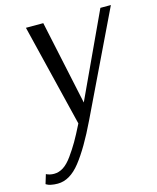

<svg xmlns="http://www.w3.org/2000/svg" viewBox="-131 -579 752 919"><g transform="rotate(-15 245.0 -120.0)"><path d="M-3 201Q14 210 36 210Q60 210 82 196Q104 182 126.5 150.5Q149 119 166.5 89Q184 59 210 7L86 -500H172L261 -83L455 -500H507L263 7Q205 128 153 194Q101 260 41 260Q23 260 8.5 257Q-6 254 -12 250L-17 247Z"/></g></svg>

Font: ArsenalItalic
Style: Italic
Weight: 400
Italic angle: -9°
Designer: Andrij Shevchenko
Foundry: Stairsfor.com
Version: Version 1.000